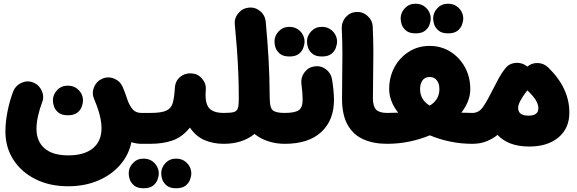

<svg xmlns="http://www.w3.org/2000/svg" viewBox="-20 -716 3118 1038"><path d="M348.6 291Q248 291 171.4 252.4Q94.7 213.9 52 147Q9.3 80.1 9.3 -4.4Q9.3 -57.1 20.8 -114.3Q32.2 -171.4 51.3 -221.7Q64 -253.4 95.7 -268.1Q127.4 -282.7 159.2 -270Q190.9 -257.8 205.6 -225.8Q220.2 -193.8 207.5 -162.1Q194.8 -129.4 186 -90.6Q177.2 -51.8 177.2 -20Q177.2 47.9 220.7 85.9Q264.2 124 349.6 124Q435.1 124 481.9 85.9Q528.8 47.9 528.8 -22.9Q528.8 -46.4 523.9 -72Q519 -97.7 510.3 -124Q505.9 -135.3 502.4 -146.5L502 -147.9Q496.1 -163.6 488.8 -180.7Q475.1 -212.4 488.3 -244.6Q501.5 -276.9 532.7 -290.5Q564.5 -304.2 596.9 -291Q629.4 -277.8 643.1 -246.1Q652.8 -223.6 660.6 -201.2Q662.1 -197.8 663.1 -194.3V-193.8Q666 -185.5 668.5 -177.7Q680.2 -145 697 -125.2Q713.9 -105.5 744.6 -105.5H745.1Q779.8 -105.5 804 -81.1Q828.1 -56.6 828.1 -22Q828.1 12.2 804 36.9Q779.8 61.5 745.1 61.5H744.6Q718.3 61.5 690.4 52.7Q675.8 123 628.4 176.8Q581.1 230.5 509.3 260.7Q437.5 291 348.6 291ZM266.1 -173.8Q266.1 -204.6 288.8 -228.8Q311.5 -252.9 345.7 -252.9Q371.1 -252.9 388.7 -242.2Q406.2 -231.4 416 -215.8Q428.7 -195.8 428.7 -173.8Q428.7 -158.2 421.9 -139.2Q415 -120.1 397.2 -106.4Q379.4 -92.8 347.2 -92.8Q314 -92.8 296.6 -106.7Q279.3 -120.6 272.5 -138.7Q266.1 -155.8 266.1 -173.8Z M661.1 -22Q661.1 -56.6 686 -81.1Q710.9 -105.5 745.1 -105.5H793.9Q828.6 -105.5 853.3 -81.1Q877.9 -56.6 877.9 -22Q877.9 12.2 853.3 36.9Q828.6 61.5 793.9 61.5H745.1Q710.9 61.5 686 36.9Q661.1 12.2 661.1 -22Z M710 -22Q710 -56.6 734.9 -81.1Q759.8 -105.5 793.9 -105.5Q853 -105.5 879.6 -118.2Q906.2 -130.9 914.3 -160.4Q922.4 -189.9 925.3 -240.2Q927.7 -278.8 953.9 -300.3Q980 -321.8 1015.1 -319.3Q1049.8 -317.4 1072.5 -290.8Q1095.2 -264.2 1092.8 -230.5Q1086.4 -163.1 1108.4 -134.3Q1130.4 -105.5 1189.5 -105.5H1189.9Q1224.6 -105.5 1248.8 -81.1Q1272.9 -56.6 1272.9 -22Q1272.9 12.2 1248.8 36.9Q1224.6 61.5 1189.9 61.5H1189.5Q1132.3 61.5 1085.4 41.3Q1038.6 21 1006.8 -26.4Q965.3 25.4 912.6 43.5Q859.9 61.5 793.9 61.5Q759.8 61.5 734.9 36.9Q710 12.2 710 -22ZM675.8 220.7Q675.8 189.9 698.5 165.8Q721.2 141.6 755.4 141.6Q780.8 141.6 798.3 152.3Q815.9 163.1 825.7 178.7Q838.4 198.7 838.4 220.7Q838.4 236.8 831.5 255.6Q824.7 274.4 806.9 288.1Q789.1 301.8 756.8 301.8Q723.6 301.8 706.3 287.8Q689 273.9 682.1 255.9Q675.8 238.8 675.8 220.7ZM851.6 220.7Q851.6 189.9 874.3 165.8Q897 141.6 931.2 141.6Q956.5 141.6 974.1 152.3Q991.7 163.1 1001.5 178.7Q1014.2 198.7 1014.2 220.7Q1014.2 236.8 1007.3 255.6Q1000.5 274.4 982.7 288.1Q964.8 301.8 932.6 301.8Q899.4 301.8 882.1 287.8Q864.7 273.9 857.9 255.9Q851.6 238.8 851.6 220.7Z M1106.4 -22Q1106.4 -56.6 1131.1 -81.1Q1155.8 -105.5 1189.9 -105.5Q1226.6 -105.5 1243.7 -110.1Q1260.7 -114.7 1265.9 -130.9Q1271 -147 1271 -180.2Q1271 -254.4 1268.3 -320.1Q1265.6 -385.7 1261 -449.7Q1256.3 -513.7 1249.5 -583.5Q1246.1 -618.2 1268.6 -644.8Q1291 -671.4 1325.2 -674.8Q1359.4 -678.2 1386.2 -656Q1413.1 -633.8 1416.5 -599.1Q1426.3 -495.1 1431.9 -398.4Q1437.5 -301.8 1438 -189Q1438.5 -184.6 1438.5 -180.2Q1438.5 -134.3 1454.6 -119.9Q1470.7 -105.5 1518.6 -105.5H1519Q1553.7 -105.5 1577.9 -81.1Q1602.1 -56.6 1602.1 -22Q1602.1 12.2 1577.9 36.9Q1553.7 61.5 1519 61.5H1518.6Q1473.6 61.5 1431.4 48.1Q1389.2 34.7 1356 8.3Q1289.6 61.5 1189.9 61.5Q1155.8 61.5 1131.1 36.9Q1106.4 12.2 1106.4 -22Z M1435.5 -22Q1435.5 -56.6 1460.2 -81.1Q1484.9 -105.5 1519 -105.5Q1574.2 -105.5 1595.2 -120.1Q1616.2 -134.8 1616.2 -177.2Q1616.2 -193.8 1614.5 -215.3Q1612.8 -236.8 1609.4 -263.7Q1605.5 -297.9 1626.5 -325.4Q1647.5 -353 1681.6 -357.4Q1715.8 -361.8 1742.9 -340.8Q1770 -319.8 1775.4 -285.6Q1785.6 -220.2 1785.6 -176.3Q1785.6 -65.9 1717 -2.2Q1648.4 61.5 1519 61.5Q1484.9 61.5 1460.2 36.9Q1435.5 12.2 1435.5 -22ZM1463.9 -491.7Q1463.9 -522.5 1486.6 -546.6Q1509.3 -570.8 1543.5 -570.8Q1568.8 -570.8 1586.4 -560.1Q1604 -549.3 1613.8 -533.7Q1626.5 -513.7 1626.5 -491.7Q1626.5 -475.6 1619.6 -456.8Q1612.8 -438 1595 -424.3Q1577.1 -410.6 1544.9 -410.6Q1511.7 -410.6 1494.4 -424.6Q1477.1 -438.5 1470.2 -456.5Q1463.9 -473.6 1463.9 -491.7ZM1639.6 -491.7Q1639.6 -522.5 1662.4 -546.6Q1685.1 -570.8 1719.2 -570.8Q1744.6 -570.8 1762.2 -560.1Q1779.8 -549.3 1789.6 -533.7Q1802.2 -513.7 1802.2 -491.7Q1802.2 -475.6 1795.4 -456.8Q1788.6 -438 1770.8 -424.3Q1752.9 -410.6 1720.7 -410.6Q1687.5 -410.6 1670.2 -424.6Q1652.8 -438.5 1646 -456.5Q1639.6 -473.6 1639.6 -491.7Z M1829.1 -182.6Q1829.1 -248.5 1830.1 -306.4Q1831.1 -364.3 1831.1 -426Q1831.1 -487.8 1827.6 -564Q1826.7 -598.6 1850.1 -624.3Q1873.5 -649.9 1907.7 -651.4Q1941.9 -652.8 1967.8 -629.2Q1993.7 -605.5 1995.1 -570.8Q1998.5 -496.1 1998.5 -433.8Q1998.5 -371.6 1997.3 -312Q1996.1 -252.4 1996.1 -185.1Q1996.1 -141.1 2013.4 -123.3Q2030.8 -105.5 2072.3 -105.5H2072.8Q2107.4 -105.5 2131.6 -81.1Q2155.8 -56.6 2155.8 -22Q2155.8 12.2 2131.6 36.9Q2107.4 61.5 2072.8 61.5H2072.3Q1999 61.5 1944.3 37.1Q1889.6 12.7 1859.4 -41Q1829.1 -94.7 1829.1 -182.6Z M1989.3 -22Q1989.3 -56.6 2013.9 -81.1Q2038.6 -105.5 2072.8 -105.5Q2105 -105.5 2132.8 -106.9Q2109.4 -136.2 2096.7 -168.5Q2084 -200.7 2084 -234.4Q2084 -299.3 2112.5 -352.3Q2141.1 -405.3 2190.7 -436.5Q2240.2 -467.8 2302.7 -467.8Q2365.2 -467.8 2415 -436.5Q2464.8 -405.3 2493.7 -352.3Q2522.5 -299.3 2522.5 -234.4Q2522.5 -200.7 2509.8 -168.5Q2497.1 -136.2 2474.1 -106.9Q2501.5 -105.5 2533.2 -105.5H2533.7Q2568.4 -105.5 2592.5 -81.1Q2616.7 -56.6 2616.7 -22Q2616.7 12.2 2592.5 36.9Q2568.4 61.5 2533.7 61.5H2533.2Q2471.7 61.5 2413.3 49.3Q2355 37.1 2303.7 15.6Q2252 37.1 2193.4 49.3Q2134.8 61.5 2072.8 61.5Q2038.6 61.5 2013.9 36.9Q1989.3 12.2 1989.3 -22ZM2251 -234.4Q2251 -176.3 2303.2 -145Q2355.5 -176.3 2355.5 -234.4Q2355.5 -263.2 2341.8 -281.5Q2328.1 -299.8 2302.7 -299.8Q2277.3 -299.8 2264.2 -281.5Q2251 -263.2 2251 -234.4ZM2146 -616.7Q2146 -647.5 2168.7 -671.6Q2191.4 -695.8 2225.6 -695.8Q2251 -695.8 2268.6 -685.1Q2286.1 -674.3 2295.9 -658.7Q2308.6 -638.7 2308.6 -616.7Q2308.6 -600.6 2301.8 -581.8Q2294.9 -563 2277.1 -549.3Q2259.3 -535.6 2227.1 -535.6Q2193.8 -535.6 2176.5 -549.6Q2159.2 -563.5 2152.3 -581.5Q2146 -598.6 2146 -616.7ZM2321.8 -616.7Q2321.8 -647.5 2344.5 -671.6Q2367.2 -695.8 2401.4 -695.8Q2426.8 -695.8 2444.3 -685.1Q2461.9 -674.3 2471.7 -658.7Q2484.4 -638.7 2484.4 -616.7Q2484.4 -600.6 2477.5 -581.8Q2470.7 -563 2452.9 -549.3Q2435.1 -535.6 2402.8 -535.6Q2369.6 -535.6 2352.3 -549.6Q2335 -563.5 2328.1 -581.5Q2321.8 -598.6 2321.8 -616.7Z M2450.2 -22Q2450.2 -56.6 2474.9 -81.1Q2499.5 -105.5 2533.7 -105.5Q2568.4 -105.5 2590.3 -136.5Q2612.3 -167.5 2643.1 -229.5Q2660.2 -263.7 2676.8 -293.7Q2693.4 -323.7 2711.4 -346.2Q2712.4 -347.7 2713.9 -348.6Q2729 -367.7 2752.7 -373.5Q2776.4 -379.4 2798.8 -373Q2815.9 -368.2 2829.6 -356.9L2831.1 -356Q2854.5 -376 2886.7 -375.2Q2918.9 -374.5 2942.4 -352.5Q3058.1 -241.2 3058.1 -107.4Q3058.1 -22.5 2999.3 26.9Q2940.4 76.2 2841.8 76.2Q2782.7 76.2 2739.7 59.6Q2696.8 43 2669.9 13.2Q2643.6 34.7 2609.6 48.1Q2575.7 61.5 2533.7 61.5Q2499.5 61.5 2474.9 36.9Q2450.2 12.2 2450.2 -22ZM2781.2 -132.3Q2781.2 -90.8 2837.4 -90.8Q2890.6 -90.8 2890.6 -130.9Q2890.6 -151.4 2876.5 -174.6Q2862.3 -197.8 2831.1 -227.5Q2816.4 -209 2806.6 -193.8Q2799.3 -182.1 2793.5 -171.9Q2781.2 -148.9 2781.2 -132.3Z"/></svg>

Font: Mikhak Black
Style: Regular
Weight: 900
Designer: Amin Abedi
Version: Version 3.3